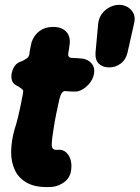

<svg xmlns="http://www.w3.org/2000/svg" viewBox="-20 -754 576 792"><path d="M194 17Q132 21 95 2Q58 -17 41.5 -52Q25 -87 26 -131Q27 -175 40 -220Q49 -248 54.5 -271.5Q60 -295 65 -318.5Q70 -342 75 -370Q77 -380 74 -383.5Q71 -387 66 -390Q61 -393 55 -398Q37 -405 31 -418Q25 -431 28 -451Q32 -470 41.5 -483Q51 -496 71 -502Q83 -508 91 -513.5Q99 -519 101 -530Q102 -541 105 -555Q108 -569 110 -579Q120 -609 143 -626Q166 -643 199 -643Q232 -643 250.5 -626Q269 -609 268 -578Q267 -568 265.5 -557.5Q264 -547 262 -536Q258 -515 278 -515Q289 -515 300.5 -514Q312 -513 322 -512Q345 -508 358.5 -491.5Q372 -475 368 -451Q364 -425 344 -404Q324 -383 300 -377Q288 -376 275 -376.5Q262 -377 251 -378Q242 -380 235.5 -371Q229 -362 225 -345Q218 -314 212 -285Q206 -256 200 -216Q194 -180 193.5 -162.5Q193 -145 199 -140Q205 -135 218 -136Q246 -139 262.5 -114Q279 -89 273 -49Q268 -19 244 -2Q220 15 194 17ZM385 -657Q388 -681 401 -698Q414 -715 433 -724.5Q452 -734 470 -734H472Q491 -734 507 -724.5Q523 -715 531 -698Q539 -681 533 -657L506 -537Q499 -507 477.5 -491.5Q456 -476 432 -476H430Q403 -476 387.5 -491.5Q372 -507 374 -537Z"/></svg>

Font: Winky Sans
Style: Bold Italic
Weight: 700
Italic angle: -8.97852°
Designer: Simon Atzbach
Foundry: typofactur
Version: Version 1.205